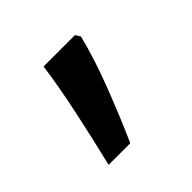

<svg xmlns="http://www.w3.org/2000/svg" viewBox="-78 -197 407 407"><g transform="rotate(-45 125.0 6.5)"><path d="M185 -116 192 -105Q179 -52 154.5 11.5Q130 75 106 129H41Q55 72 69.5 4Q84 -64 91 -116Z"/></g></svg>

Font: Noto Sans Khmer ExtraCondensed
Style: Regular
Weight: 400
Width: 2
Designer: Danh Hong and the Monotype Design Team
Foundry: Monotype Imaging Inc.
Version: Version 2.004; ttfautohint (v1.8.4.7-5d5b)